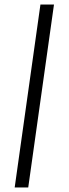

<svg xmlns="http://www.w3.org/2000/svg" viewBox="-20 -770 304 850"><path d="M45 60 159 -750H219L105 60Z"/></svg>

Font: Instrument Sans Condensed
Style: Regular
Weight: 400
Width: 3
Designer: Rodrigo Fuenzalida
Foundry: fragTYPE
Version: Version 1.000;gftools[0.9.28]